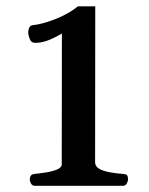

<svg xmlns="http://www.w3.org/2000/svg" viewBox="-20 -601 481 621"><path d="M92.8 0Q84.5 0 80.3 -7.3Q76.2 -14.6 76.2 -20Q76.2 -27.8 79.6 -32.7Q83 -37.6 92.3 -38.6Q107.9 -40 128.4 -43.2Q148.9 -46.4 164.3 -52.7Q179.7 -59.1 179.7 -69.8L180.2 -492.7Q159.2 -480 137.2 -471.2Q115.2 -462.4 94.2 -462.4Q80.6 -462.4 75.9 -475.6Q71.3 -488.8 71.3 -494.1Q71.3 -505.4 75 -512.5Q78.6 -519.5 88.9 -520Q100.1 -521 117.9 -525.6Q135.7 -530.3 156.2 -538.1Q176.8 -545.9 196.8 -556.9Q216.8 -567.9 231.9 -580.6H288.1L287.6 -76.2Q287.6 -62.5 301.3 -54.9Q314.9 -47.4 335.7 -43.7Q356.4 -40 376.5 -38.6Q386.7 -38.1 390.4 -34.7Q394 -31.2 394 -20Q394 -14.6 389.9 -7.3Q385.7 0 377.4 0Z"/></svg>

Font: Gelasio Medium
Style: Regular
Weight: 500
Designer: Eben Sorkin
Foundry: Eben Sorkin
Version: Version 1.008